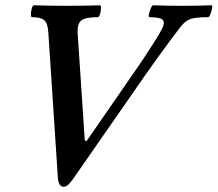

<svg xmlns="http://www.w3.org/2000/svg" viewBox="-20 -688 824 727"><path d="M221 19Q201 19 199 -17L163 -565Q161 -599 148 -611Q135 -623 101 -623Q97 -623 97 -634Q97 -645 100.5 -656.5Q104 -668 108 -668Q140 -667 171 -666.5Q202 -666 233 -666Q265 -666 296 -666.5Q327 -667 358 -668Q363 -668 362.5 -656.5Q362 -645 358.5 -634Q355 -623 351 -623Q304 -623 288 -610.5Q272 -598 274 -563L301 -156L308 -154L469 -387Q504 -437 525.5 -469.5Q547 -502 561 -524Q575 -546 585 -563Q606 -598 598 -610.5Q590 -623 546 -623Q542 -623 544 -634Q546 -645 551 -656.5Q556 -668 560 -668Q587 -667 614.5 -666.5Q642 -666 670 -666Q697 -666 725 -666.5Q753 -667 780 -668Q785 -668 783 -656.5Q781 -645 776.5 -634Q772 -623 768 -623Q736 -623 717.5 -620Q699 -617 686.5 -608.5Q674 -600 661 -583Q582 -480 474 -323L255 -8Q243 8 236 13.5Q229 19 221 19Z"/></svg>

Font: Junicode
Style: Bold Italic
Weight: 700
Italic angle: -11°
Designer: Peter S. Baker
Version: Version 2.100; ttfautohint (v1.8.4)